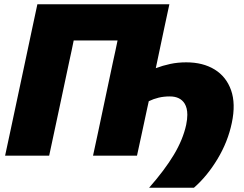

<svg xmlns="http://www.w3.org/2000/svg" viewBox="-20 -733 1148 904"><path d="M682 151Q755.5 67.5 798.5 -4.2Q841.5 -76 856.5 -145Q862 -171.5 862 -192.5Q862 -224.5 849.5 -245Q828.5 -279 779.5 -279Q751 -279 727 -273.2Q703 -267.5 680.5 -256.5L673.5 -225Q659.5 -159 648.2 -107Q637 -55 625 0H418Q430 -56 441.5 -109Q452.5 -162 467.5 -232L512 -442Q518 -469.5 523.5 -494.5Q528.5 -519 533.5 -542.5H327Q322 -519 317 -494Q311.5 -469 305.5 -441L261 -231.5Q246 -161.5 234.8 -109Q223.5 -56.5 211.5 0H4Q16.5 -57 27.5 -109.5Q38.5 -162 53.5 -231.5L105 -473.5Q120 -543.5 131.5 -598.5Q143 -653.5 156 -713H777.5Q764.5 -654 753 -599Q741.5 -544 726.5 -473.5L713.5 -412Q746.5 -424.5 781.8 -432Q817 -439.5 857 -439.5Q935.5 -439.5 990.5 -405.8Q1045.5 -372 1068 -308.2Q1090.5 -244.5 1071.5 -154.5Q1053 -65.5 1004.2 15.5Q955.5 96.5 893 151Z"/></svg>

Font: Heraclito ExtraBold
Style: Italic
Weight: 800
Italic angle: -12°
Designer: Kostas Bartsokas (font) & Cristiano Sobral (main changes)
Foundry: Kostas Bartsokas (font) & Cristiano Sobral (main changes)
Version: Version 1.00;July 8, 2020;FontCreator 13.0.0.2655 64-bit